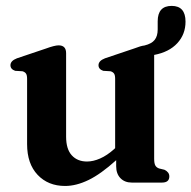

<svg xmlns="http://www.w3.org/2000/svg" viewBox="-20 -620 650 652"><path d="M72 -130.5V-352Q72 -365 68.2 -370.2Q64.5 -375.5 56.5 -378L31.5 -379.5Q15.5 -385 15.5 -398.5Q15.5 -413.5 37.5 -422L135.5 -455Q165.5 -466 179 -466Q204.5 -466 204.5 -439.5V-156Q204.5 -113.5 223.8 -92.5Q243 -71.5 275.5 -71.5Q296.5 -71.5 320 -81.8Q343.5 -92 368 -114L371 -117V-352Q371 -365 367.2 -370.2Q363.5 -375.5 355.5 -378L330.5 -379.5Q314.5 -385 314.5 -398.5Q314.5 -413.5 336.5 -422L434.5 -455Q459 -464.5 470.5 -465.5Q495 -471.5 505.2 -484.5Q515.5 -497.5 515.5 -520V-547.5Q515.5 -600 563 -600Q610 -600 610 -546.5Q610 -503.5 582 -473.2Q554 -443 503.5 -433.5V-81Q503.5 -65 507.5 -58Q511.5 -51 520 -48L538.5 -43.5Q555 -35.5 555 -21Q555 0 530 0H427.5Q403.5 0 389 -15Q374.5 -30 374.5 -55.5V-76Q322.5 -29 280.8 -8.8Q239 11.5 201 11.5Q143.5 11.5 107.8 -26.2Q72 -64 72 -130.5Z"/></svg>

Font: Fraunces 72pt Soft SemiBold
Style: Regular
Weight: 600
Version: Version 1.000;[b76b70a41]